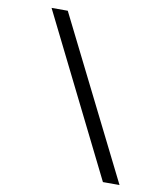

<svg xmlns="http://www.w3.org/2000/svg" viewBox="-90 -822 848 981"><g transform="rotate(10 334.0 -331.5)"><path d="M181.8 -747H97.7L510.7 84H596.8Z"/></g></svg>

Font: Oak Sans Light Italic
Style: Regular
Weight: 400
Italic angle: -9.5°
Foundry: Erik Kennedy, Walven
Version: Version 1.000;Glyphs 3.1.2 (3151)